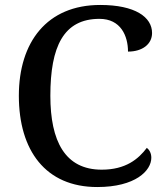

<svg xmlns="http://www.w3.org/2000/svg" viewBox="-20 -744 669 774"><path d="M372 10C526 10 590 -56 590 -108C590 -127 582 -140 572 -148C538 -103 487 -60 390 -60C242 -60 183 -175 183 -358C183 -556 236 -668 381 -668C467 -668 496 -599 496 -536C554 -536 593 -566 593 -611C593 -675 525 -724 384 -724C169 -724 56 -574 56 -358C56 -137 164 10 372 10Z"/></svg>

Font: Noto Serif Vithkuqi Medium
Style: Regular
Weight: 500
Version: Version 1.005